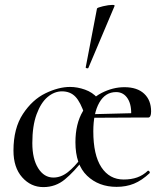

<svg xmlns="http://www.w3.org/2000/svg" viewBox="-20 -751 667 784"><path d="M347 -261Q352 -250 356.5 -238Q361 -226 361 -215Q361 -118 394 -68Q427 -18 485 -18Q516 -18 540 -26.5Q564 -35 584 -54H585Q588 -54 590.5 -50.5Q593 -47 591 -44Q559 -14 527 -1Q495 12 456 12Q383 12 335.5 -33.5Q288 -79 288 -170L334 -299Q334 -285 347 -261ZM330 -284 527 -289V-271L331 -270ZM488 -395Q540 -395 568.5 -368.5Q597 -342 597 -296Q597 -271 585 -271H515Q519 -320 502 -347.5Q485 -375 454 -375Q410 -375 385.5 -332Q361 -289 361 -215L288 -170Q288 -246 318.5 -297Q349 -348 395 -371.5Q441 -395 488 -395ZM35 -136Q35 -227 73.5 -285.5Q112 -344 165.5 -370Q219 -396 266 -396Q296 -396 327 -385Q358 -374 378 -351L326 -282Q309 -334 288 -356Q267 -378 233 -378Q202 -378 174.5 -355Q147 -332 129.5 -284.5Q112 -237 112 -167Q112 -102 136 -64Q160 -26 198 -26Q229 -26 257 -48Q285 -70 313 -108L321 -100Q283 -50 245 -18.5Q207 13 157 13Q106 13 70.5 -27Q35 -67 35 -136ZM337 -472Q334 -472 331.5 -473.5Q329 -475 330 -476L376 -716Q377 -720 400.5 -725.5Q424 -731 439 -731Q449 -731 448 -727L341 -474Q341 -472 337 -472Z"/></svg>

Font: Cormorant Infant Medium
Style: Regular
Weight: 500
Designer: Christian Thalmann (Catharsis Fonts)
Foundry: Catharsis Fonts
Version: Version 4.000